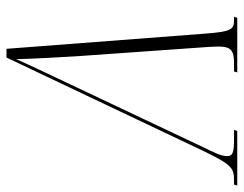

<svg xmlns="http://www.w3.org/2000/svg" viewBox="-147 -654 754 594"><g transform="rotate(-90 230.0 -357.0)"><path d="M-47 0H122L125 -10H96C58 -10 44 -13 44 -31C44 -51 57 -75 70 -102L261 -506C311 -612 322 -634 344 -684C345 -633 350 -541 354 -482L381 -100C382 -84 383 -72 383 -59C383 -18 370 -10 331 -10H306L303 0H472L475 -10H465C436 -10 429 -18 423 -99L376 -714H349L61 -107C17 -16 7 -10 -31 -10H-44Z"/></g></svg>

Font: Noto Serif Display ExtraCondensed ExtraLight
Style: Italic
Weight: 200
Width: 2
Italic angle: -12°
Designer: Monotype Design Team
Foundry: Monotype Imaging Inc.
Version: Version 2.009